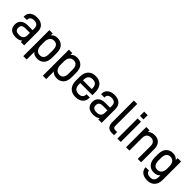

<svg xmlns="http://www.w3.org/2000/svg" viewBox="259 -2035 3538 3538"><g transform="rotate(45 2027.5 -266.0)"><path d="M380.9 -478Q432.1 -433.6 432.1 -345.2V9.8H345.2V-27.8Q324.7 -8.8 301.8 1Q264.6 16.1 214.8 16.1Q131.8 16.1 84 -23.9Q37.1 -66.4 37.1 -143.1Q37.1 -215.3 85 -256.8Q134.3 -297.9 216.8 -297.9H344.2V-346.2Q344.2 -396 316.9 -421.9Q290.5 -446.8 238.8 -446.8Q189.5 -446.8 164.1 -425.8Q138.2 -405.3 138.2 -369.1V-356H51.8V-371.1Q51.8 -441.4 103 -482.9Q153.8 -523.9 237.8 -523.9Q331.5 -523.9 380.9 -478ZM315.9 -86.9Q344.2 -113.8 344.2 -171.9V-228H227.1Q175.3 -228 150.1 -207.5Q125 -187 125 -144Q125 -100.6 149.7 -79.8Q174.3 -59.1 226.1 -59.1Q289.6 -59.1 315.9 -86.9Z M905.8 -470.2Q957.5 -418.5 957.5 -306.2V-202.1Q957.5 -89.4 906.7 -37.1Q855 16.1 776.4 16.1Q693.8 16.1 649.4 -35.2V162.1H561.5V-517.1H649.4V-469.2Q666.5 -489.3 688.5 -502Q724.1 -522.9 771.5 -522.9Q854.5 -522.9 905.8 -470.2ZM869.6 -206.1V-300.8Q869.6 -441.9 762.7 -441.9Q708 -441.9 678.7 -403.8Q649.4 -362.3 649.4 -295.9V-207Q649.4 -143.1 679.7 -104Q710 -64.9 766.6 -64.9Q869.6 -64.9 869.6 -206.1Z M1415.5 -470.2Q1467.3 -418.5 1467.3 -306.2V-202.1Q1467.3 -89.4 1416.5 -37.1Q1364.7 16.1 1286.1 16.1Q1203.6 16.1 1159.2 -35.2V162.1H1071.3V-517.1H1159.2V-469.2Q1176.3 -489.3 1198.2 -502Q1233.9 -522.9 1281.2 -522.9Q1364.3 -522.9 1415.5 -470.2ZM1379.4 -206.1V-300.8Q1379.4 -441.9 1272.5 -441.9Q1217.8 -441.9 1188.5 -403.8Q1159.2 -362.3 1159.2 -295.9V-207Q1159.2 -143.1 1189.5 -104Q1219.7 -64.9 1276.4 -64.9Q1379.4 -64.9 1379.4 -206.1Z M1653.3 -210Q1653.3 -128.9 1685.1 -97.2Q1717.3 -64.9 1774.9 -64.9Q1826.2 -64.9 1853 -88.9Q1879.9 -111.3 1879.9 -152.8V-166H1966.3V-150.9Q1966.3 -75.2 1913.1 -28.8Q1859.9 16.1 1770 16.1Q1677.2 16.1 1621.1 -40Q1564.9 -96.2 1564.9 -211.9V-299.8Q1564.9 -413.1 1621.1 -469.2Q1675.8 -523.9 1768.1 -523.9Q1858.9 -523.9 1915 -469.2Q1970.2 -414.1 1970.2 -299.8V-230H1653.3ZM1684.1 -411.1Q1653.3 -381.8 1653.3 -301.8V-300.8H1882.3V-309.1Q1882.3 -384.3 1852.1 -413.1Q1821.8 -441.9 1768.1 -441.9Q1714.8 -441.9 1684.1 -411.1Z M2399.9 -478Q2451.2 -433.6 2451.2 -345.2V9.8H2364.3V-27.8Q2343.8 -8.8 2320.8 1Q2283.7 16.1 2233.9 16.1Q2150.9 16.1 2103 -23.9Q2056.2 -66.4 2056.2 -143.1Q2056.2 -215.3 2104 -256.8Q2153.3 -297.9 2235.8 -297.9H2363.3V-346.2Q2363.3 -396 2335.9 -421.9Q2309.6 -446.8 2257.8 -446.8Q2208.5 -446.8 2183.1 -425.8Q2157.2 -405.3 2157.2 -369.1V-356H2070.8V-371.1Q2070.8 -441.4 2122.1 -482.9Q2172.9 -523.9 2256.8 -523.9Q2350.6 -523.9 2399.9 -478ZM2335 -86.9Q2363.3 -113.8 2363.3 -171.9V-228H2246.1Q2194.3 -228 2169.2 -207.5Q2144 -187 2144 -144Q2144 -100.6 2168.7 -79.8Q2193.4 -59.1 2245.1 -59.1Q2308.6 -59.1 2335 -86.9Z M2615.7 -26.9Q2580.6 -64.9 2580.6 -132.8V-700.2H2668.5V-137.2Q2668.5 -100.6 2681.6 -85.9Q2694.3 -71.8 2722.7 -71.8H2773.4V9.8H2715.8Q2649.4 9.8 2615.7 -26.9Z M2951.7 -689.9V-580.1H2859.4V-689.9ZM2949.7 -517.1V9.8H2861.8V-517.1Z M3174.3 -517.1V-474.1Q3190.9 -492.2 3217.3 -504.9Q3253.9 -522.9 3301.3 -522.9Q3387.7 -522.9 3433.6 -472.2Q3479.5 -422.9 3479.5 -333V9.8H3391.6V-323.2Q3391.6 -382.3 3363.3 -412.1Q3335 -441.9 3284.7 -441.9Q3233.9 -441.9 3205.6 -412.1Q3175.3 -380.4 3175.3 -323.2V9.8H3087.4V-517.1Z M3901.4 -521H3990.2V-40Q3990.2 57.1 3938.5 111.8Q3885.3 168 3792.5 168Q3710.4 168 3658.2 129.9Q3604.5 88.4 3601.6 15.1H3689.5Q3690.9 49.3 3720.2 69.8Q3746.1 88.9 3792.5 88.9Q3848.1 88.9 3874.8 58.6Q3901.4 28.3 3901.4 -34.2V-73.2Q3886.2 -55.7 3861.3 -41Q3825.2 -21 3774.4 -21Q3695.8 -21 3644.5 -75.2Q3593.3 -127.9 3593.3 -240.2V-310.1Q3593.3 -421.4 3644.5 -474.1Q3695.8 -526.9 3775.4 -526.9Q3855 -526.9 3901.4 -472.2ZM3871.6 -141.1Q3901.4 -179.7 3901.4 -245.1V-299.8Q3901.4 -367.7 3872.6 -408.2Q3843.8 -445.8 3788.6 -445.8Q3682.6 -445.8 3682.6 -305.2V-244.1Q3682.6 -103 3784.7 -103Q3842.3 -103 3871.6 -141.1Z"/></g></svg>

Font: D-DIN-PRO Medium
Style: Regular
Weight: 500
Designer: datto
Foundry: CyberFei
Version: Version 1.000;hotconv 1.0.109;makeotfexe 2.5.65596